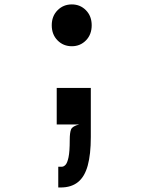

<svg xmlns="http://www.w3.org/2000/svg" viewBox="-20 -564 640 870"><path d="M305.5 -354.5Q267 -354.5 240.8 -381Q214.5 -407.5 214.5 -449.5Q214.5 -491 240.8 -517.5Q267 -544 305.5 -544Q343.5 -544 369.5 -517.5Q395.5 -491 395.5 -449.5Q395.5 -407.5 369.5 -381Q343.5 -354.5 305.5 -354.5ZM244 285.5V191.5H260Q268.5 191.5 276.8 183Q285 174.5 290.5 148.8Q296 123 296 70.5Q296 36.5 302.2 22Q308.5 7.5 339 0H237V-165.5H391.5V57Q391.5 135.5 377.5 186.2Q363.5 237 333.2 261.2Q303 285.5 255 285.5Z"/></svg>

Font: Spline Sans Mono Medium
Style: Regular
Weight: 500
Monospace: yes
Version: Version 1.004